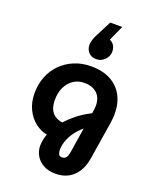

<svg xmlns="http://www.w3.org/2000/svg" viewBox="-186 -935 1006 1255"><g transform="rotate(20 316.5 -307.5)"><path d="M441 -833 393 -727Q415 -718 425 -699Q435 -680 435 -659Q435 -637 423.5 -618.5Q412 -600 393.5 -588.5Q375 -577 352 -577Q317 -577 298 -599Q279 -621 279 -651Q279 -662 284.5 -683Q290 -704 302 -725L357 -833ZM358 218Q309 218 274 199Q239 180 220.5 148Q202 116 202 79Q202 58 207 35.5Q212 13 218 -3Q175 -11 136.5 -40.5Q98 -70 74 -119Q50 -168 50 -232Q50 -294 71 -347Q92 -400 131 -439Q170 -478 223 -500Q276 -522 340 -522Q420 -522 475.5 -492Q531 -462 560 -408Q589 -354 589 -281Q589 -267 587.5 -251.5Q586 -236 584 -220L542 43Q533 100 508 139Q483 178 445 198Q407 218 358 218ZM360 103Q382 103 391 88.5Q400 74 404 49L431 -123Q412 -107 396.5 -89.5Q381 -72 369 -53.5Q357 -35 349 -16Q341 3 336.5 22Q332 41 332 60Q332 78 338 90.5Q344 103 360 103ZM286 -112Q314 -144 354 -176Q394 -208 449 -236L453 -263Q454 -271 454.5 -277.5Q455 -284 455 -291Q455 -327 440.5 -352.5Q426 -378 399 -391.5Q372 -405 335 -405Q292 -405 259.5 -383.5Q227 -362 208.5 -324Q190 -286 190 -235Q190 -199 200.5 -173Q211 -147 232.5 -132Q254 -117 286 -112Z"/></g></svg>

Font: MuseoModerno SemiBold
Style: Italic
Weight: 600
Italic angle: -9°
Designer: Pablo Cosgaya, Héctor Gatti, Marcela Romero, and the Authors of The MuseoModerno Project.
Foundry: Omnibus-Type Team
Version: Version 1.003